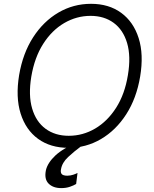

<svg xmlns="http://www.w3.org/2000/svg" viewBox="-20 -757 797 996"><path d="M707 -359.7Q688.2 -247.2 634.8 -164.1Q581.3 -81 503.7 -35.5Q426.1 9.9 335.2 9.9Q241.8 9.9 177.7 -36.6Q113.6 -83.1 87 -168Q60.4 -252.8 79.2 -367.5Q98.4 -480.5 151.8 -563.4Q205.3 -646.3 283 -691.8Q360.8 -737.2 452.1 -737.2Q544.4 -737.2 608.3 -690.7Q672.2 -644.2 699.2 -559.5Q726.2 -474.8 707 -359.7ZM643.5 -367.5Q659.8 -464.8 639.4 -533.6Q619 -602.3 569.6 -638.5Q520.2 -674.7 449.9 -674.7Q377.1 -674.7 313 -637.3Q248.9 -599.8 204 -529.3Q159.1 -458.8 142.4 -359.7Q126.4 -262.8 146.7 -194.1Q166.9 -125.4 216.4 -89Q266 -52.6 336.6 -52.6Q409.8 -52.6 473.7 -90.2Q537.6 -127.8 582.6 -198.3Q627.5 -268.8 643.5 -367.5ZM297.9 218.8Q255 218.8 231.7 195Q208.5 171.2 218.4 125Q227.6 87 267.4 49.5Q307.2 12.1 391.3 -23.4L399.9 2.5Q364.7 28.4 333.5 57.5Q302.2 86.6 296.5 120.7Q293 136 299.5 145.1Q306.1 154.1 328.8 154.5Q345.9 154.1 359.6 149.5Q373.2 144.9 382.1 140.3L375 197.4Q362.9 204.9 342.9 211.8Q322.8 218.8 297.9 218.8Z"/></svg>

Font: Inter UI Light
Style: Italic
Weight: 300
Italic angle: 9.39999°
Designer: Rasmus Andersson
Foundry: rsms
Version: 3.2;8d6f07862